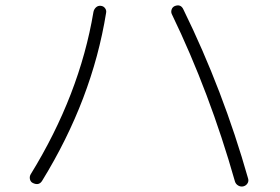

<svg xmlns="http://www.w3.org/2000/svg" viewBox="-20 -712 1040 713"><path d="M852.5 -38.1Q758.8 -368.2 618.2 -659.2Q614.3 -667 617.2 -676.3Q620.1 -685.5 628.9 -689.5Q651.4 -698.2 661.1 -676.8Q808.6 -376 901.4 -48.8Q904.3 -39.1 898.9 -30.8Q893.6 -22.5 883.8 -20Q874 -17.6 864.7 -22.9Q855.5 -28.3 852.5 -38.1ZM327.1 -668Q329.1 -677.7 336.4 -684.6Q343.8 -691.4 354 -690.4Q364.3 -689.5 370.1 -681.6Q376 -673.8 374 -664.1Q322.3 -342.8 136.7 -41Q125 -21.5 102.5 -32.2Q93.8 -36.1 91.3 -45.9Q88.9 -55.7 93.8 -64.5Q275.4 -359.4 327.1 -668Z"/></svg>

Font: Rounded Mgen+ 2m light
Style: Regular
Weight: 200
Designer: [Source Han Sans]
Ryoko NISHIZUKA  (kana & ideographs); Paul D. Hunt (Latin, Greek & Cyrillic); Wenlong ZHANG  (bopomofo
Version: Version 1.059.20150602